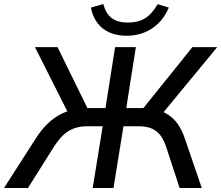

<svg xmlns="http://www.w3.org/2000/svg" viewBox="-49 -941 1107 961"><path d="M-29 0 130 -248Q158 -292 190.5 -323Q223 -354 260 -372Q297 -390 340 -395L298 -364L126 -705H239L397 -383L377 -400H479L527 -705H631L583 -400H679L655 -383L914 -705H1038L757 -364L713 -395Q754 -390 785.5 -371.5Q817 -353 839.5 -322Q862 -291 876 -248L961 0H850L783 -205Q765 -260 733 -284.5Q701 -309 647 -309H569L519 0H415L465 -309H387Q333 -309 294 -285Q255 -261 220 -205L91 0ZM585 -762Q537 -762 500 -778Q463 -794 439 -825.5Q415 -857 406 -903L468 -921Q481 -872 511 -850Q541 -828 591 -828Q642 -828 676.5 -849Q711 -870 740 -920L796 -903Q775 -854 742.5 -823Q710 -792 670 -777Q630 -762 585 -762Z"/></svg>

Font: Nunito Sans 10pt SemiBold
Style: Italic
Weight: 600
Italic angle: -9°
Designer: Vernon Adams
Foundry: Vernon Adams
Version: Version 3.101;gftools[0.9.27]